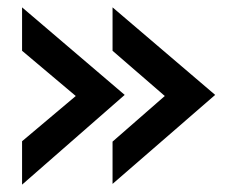

<svg xmlns="http://www.w3.org/2000/svg" viewBox="-20 -531 635 522"><path d="M40 -29 319 -273 40 -511V-393L186 -270L40 -147ZM286 -31 565 -273 286 -511V-393L428 -270L286 -146Z"/></svg>

Font: Kulim Park SemiBold
Style: Regular
Weight: 600
Designer: Noponies / Dale Sattler
Foundry: Noponies
Version: Version 1.000; ttfautohint (v1.8.3)